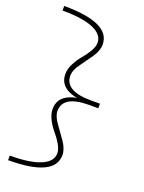

<svg xmlns="http://www.w3.org/2000/svg" viewBox="-167 -908 800 1066"><g transform="rotate(20 232.5 -374.5)"><path d="M265 -48Q265 1 202.5 27.5Q140 54 21 54V81Q295 81 295 -48Q295 -84 267.5 -124Q240 -164 212.5 -201.5Q185 -239 185 -270Q185 -361 340 -361H393V-388H349L340 -381Q156 -381 156 -271Q156 -241 173 -208.5Q190 -176 210.5 -152.5Q231 -129 248 -100Q265 -71 265 -48ZM265 -701Q265 -678 248 -649Q231 -620 210.5 -596.5Q190 -573 173 -540.5Q156 -508 156 -478Q156 -368 340 -368L349 -361H393V-388H340Q185 -388 185 -479Q185 -510 212.5 -547.5Q240 -585 267.5 -625Q295 -665 295 -701Q295 -830 21 -830V-803Q140 -803 202.5 -776.5Q265 -750 265 -701Z"/></g></svg>

Font: Solide Mirage
Style: Etroit
Weight: 400
Designer: Jérémy Landes
Foundry: Velvetyne Type Foundry
Version: Version 1.1